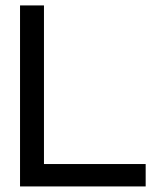

<svg xmlns="http://www.w3.org/2000/svg" viewBox="-20 -670 576 690"><path d="M503.5 0H52V-650.5H138V-80.5H503.5Z"/></svg>

Font: Overused Grotesk
Style: Regular
Weight: 450
Version: Version 0.004